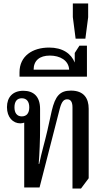

<svg xmlns="http://www.w3.org/2000/svg" viewBox="-20 -1076 603 1102"><path d="M396 6H445L489 -53V-452C489 -511 462 -556 387 -556C324 -556 297 -525 277 -440L252 -327C235 -253 221 -211 205 -135H202C207 -193 210 -276 210 -334V-451C210 -522 173 -555 114 -555C53 -555 20 -518 20 -461C20 -403 54 -368 97 -368C105 -368 112 -370 119 -372V0H207L323 -452C335 -498 349 -506 366 -506C387 -506 396 -489 396 -460ZM105 -408C78 -408 63 -427 63 -460C63 -494 78 -512 105 -512C132 -512 148 -494 148 -460C148 -427 133 -408 105 -408Z M92 -636H479V-814H436L409 -772V-717C388 -769 339 -803 262 -803C166 -803 92 -754 92 -661ZM173 -676C173 -729 208 -757 266 -757C324 -757 374 -730 377 -676Z M414 -854H470L486 -977V-1056H398V-978Z"/></svg>

Font: Noto Serif Thai Condensed Medium
Style: Regular
Weight: 500
Width: 3
Designer: Monotype Design Team
Foundry: Monotype Imaging Inc.
Version: Version 2.002